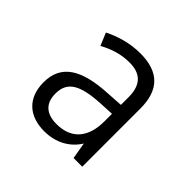

<svg xmlns="http://www.w3.org/2000/svg" viewBox="-99 -815 516 516"><g transform="rotate(45 159.5 -556.5)"><path d="M162 -722C123 -722 87 -711 57 -696L72 -660C99 -675 127 -684 159 -684C199 -684 223 -665 223 -616V-587L176 -584C80 -579 33 -549 33 -483C33 -423 70 -391 127 -391C172 -391 206 -411 226 -443L234 -396H267V-617C267 -687 233 -722 162 -722ZM182 -551 223 -553V-524C223 -465 195 -428 137 -428C99 -428 77 -446 77 -484C77 -529 107 -547 182 -551Z"/></g></svg>

Font: Noto Sans Khmer SemiCondensed Light
Style: Regular
Weight: 300
Width: 4
Designer: Danh Hong and the Monotype Design Team
Foundry: Monotype Imaging Inc.
Version: Version 2.004